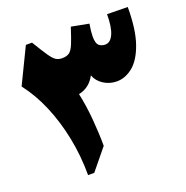

<svg xmlns="http://www.w3.org/2000/svg" viewBox="-146 -980 1084 1116"><g transform="rotate(-20 395.5 -422.5)"><path d="M633.8 -841.3 761.2 -839.4Q761.2 -701.7 731.9 -616.9Q702.6 -532.2 655.5 -493.4Q608.4 -454.6 555.2 -454.6Q510.7 -454.6 474.1 -478Q437.5 -501.5 423.8 -539.1Q405.8 -504.9 379.4 -485.6Q353 -466.3 321.8 -460.4Q338.9 -382.3 346.4 -293Q354 -203.6 354 -128.9L248.5 0H210.4Q210.4 -119.6 187.7 -232.4Q165 -345.2 123.3 -443.4Q81.5 -541.5 23.4 -616.2L129.4 -835H167.5Q205.1 -772.9 226.1 -741.9Q247.1 -710.9 263.2 -700.4Q279.3 -689.9 301.3 -689.9Q330.6 -689.9 346.9 -702.1Q363.3 -714.4 377 -747.8Q390.6 -781.2 411.1 -845.2L519 -824.7Q515.1 -803.7 512.9 -782.5Q510.7 -761.2 510.7 -748Q510.7 -705.1 526.1 -691.9Q541.5 -678.7 564 -678.7Q596.7 -678.7 615.2 -720Q633.8 -761.2 633.8 -841.3Z"/></g></svg>

Font: Pinar-DS3-FD Black
Style: Regular
Weight: 900
Designer: Amin Abedi
Version: Version 3.000